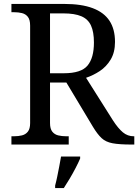

<svg xmlns="http://www.w3.org/2000/svg" viewBox="-20 -734 702 975"><path d="M38 0V-42H51Q73 -42 91.5 -46.5Q110 -51 121.5 -65.5Q133 -80 133 -109V-604Q133 -634 121.5 -648.5Q110 -663 91.5 -667.5Q73 -672 51 -672H38V-714H307Q394 -714 451 -692.5Q508 -671 536 -628.5Q564 -586 564 -521Q564 -468 542 -431.5Q520 -395 486.5 -373Q453 -351 417 -339L554 -122Q580 -82 604 -62Q628 -42 659 -42H662V0H648Q586 0 551.5 -6.5Q517 -13 496 -32.5Q475 -52 452 -90L317 -315H234V-109Q234 -80 245.5 -65.5Q257 -51 275.5 -46.5Q294 -42 316 -42H329V0ZM304 -362Q392 -362 424.5 -401Q457 -440 457 -518Q457 -572 442 -604.5Q427 -637 393 -651.5Q359 -666 302 -666H234V-362ZM260 208Q266 186 271 161Q276 136 281 110.5Q286 85 290 61H387V71Q378 92 364 119Q350 146 334 173Q318 200 304 221H260Z"/></svg>

Font: Noto Serif Tibetan
Style: Regular
Weight: 400
Designer: Monotype Design Team
Foundry: Monotype Imaging Inc.
Version: Version 2.103